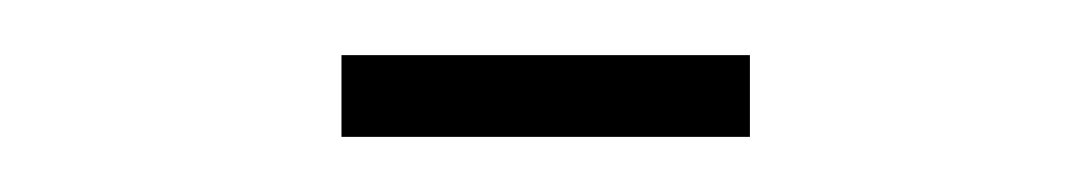

<svg xmlns="http://www.w3.org/2000/svg" viewBox="-20 -982 398 70"><path d="M253.4 -932.1H104.5V-961.9H253.4Z"/></svg>

Font: Ignotum
Style: Regular
Weight: 400
Designer: GGBot
Version: 0.10